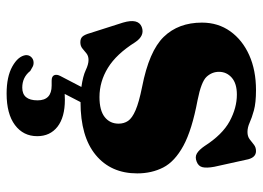

<svg xmlns="http://www.w3.org/2000/svg" viewBox="-122 -410 757 552"><g transform="rotate(90 256.0 -133.5)"><path d="M251.5 -436.5Q219.5 -436.5 202.8 -421.8Q186 -407 186 -385Q186 -365 200.2 -349.5Q214.5 -334 267.5 -323.5Q353 -307.5 398.5 -282.8Q444 -258 461 -224.8Q478 -191.5 478 -150Q478 -74.5 425.2 -30.8Q372.5 13 273 13L249.5 58.5Q257 58 266.5 58Q316.5 58 343.8 79.2Q371 100.5 371 137.5Q371 177.5 339 201.5Q307 225.5 248.5 225.5Q200 225.5 170.5 209Q141 192.5 138 170.5Q137.5 161 143.5 154.8Q149.5 148.5 158 148Q165.5 147.5 171.2 150.5Q177 153.5 183.5 157.5Q201.5 180.5 231.5 180.5Q268 180.5 268 136.5Q268 96 225.5 96H211.5Q199 96 195.8 88.8Q192.5 81.5 198 71L229.5 10.5Q198 6 181.2 -2Q164.5 -10 152 -10Q140.5 -10 133.2 -4.2Q126 1.5 119 7.5Q112 13.5 101 13.5Q90 13.5 84.5 7.2Q79 1 74.5 -15L44.5 -109Q31.5 -153 57 -163Q82 -172.5 101 -144Q135 -90 174.5 -65.8Q214 -41.5 258.5 -41.5Q297 -41.5 316 -56.5Q335 -71.5 335 -96.5Q335 -112 327 -123.8Q319 -135.5 296.5 -145.2Q274 -155 229.5 -164Q126.5 -184 85.5 -226.2Q44.5 -268.5 44.5 -336Q44.5 -382.5 69.5 -417.5Q94.5 -452.5 138 -472Q181.5 -491.5 238.5 -491.5Q275 -491.5 296.8 -485.5Q318.5 -479.5 332.2 -473.2Q346 -467 359 -467Q371.5 -467 379.8 -473.2Q388 -479.5 395.5 -485.5Q403 -491.5 414 -491.5Q434 -491.5 439 -462L459 -371.5Q463 -349.5 460.2 -337.8Q457.5 -326 444.5 -321Q431 -315.5 420.8 -321.5Q410.5 -327.5 399.5 -343.5Q366.5 -395 328 -415.8Q289.5 -436.5 251.5 -436.5Z"/></g></svg>

Font: Fraunces 9pt
Style: Bold
Weight: 700
Version: Version 1.000;[b76b70a41]